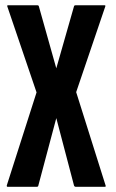

<svg xmlns="http://www.w3.org/2000/svg" viewBox="-20 -716 444 736"><path d="M121.1 0H8.8Q5.4 0 5.9 -4.9L120.1 -361.8L7.8 -691.9Q6.8 -695.8 10.7 -695.8H123Q127.9 -695.8 128.9 -691.9L195.8 -454.1L263.7 -691.9Q264.6 -695.8 270 -695.8H380.9Q384.8 -695.8 383.8 -691.9L272 -362.8L384.8 -4.9Q386.7 0 381.8 0H270Q265.6 0 263.7 -4.9L195.8 -263.2L127 -4.9Q126.5 0 121.1 0Z"/></svg>

Font: Bayon
Style: Regular
Weight: 400
Designer: Danh Hong
Version: Version 8.001; ttfautohint (v1.8.3)